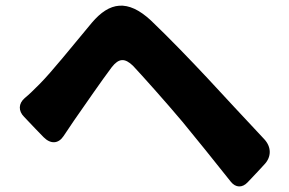

<svg xmlns="http://www.w3.org/2000/svg" viewBox="-20 -690 1020 677"><path d="M888 -84 912 -110C938 -137 937 -172 912 -199C844 -272 765 -356 711 -415C651 -479 581 -552 512 -618C430 -694 366 -683 304 -610C233 -525 162 -436 119 -393C100 -374 84 -358 67 -344C45 -325 44 -299 65 -278L103 -238L134 -206C159 -181 186 -183 204 -210C216 -228 229 -247 241 -265C278 -318 340 -408 374 -453C399 -485 420 -486 449 -458C481 -424 565 -330 623 -261C670 -204 737 -121 794 -49C811 -28 834 -27 853 -47Z"/></svg>

Font: GenSenRounded2 TW H
Style: Regular
Weight: 900
Version: Version 2.100;PS 2.1;hotconv 16.6.51;makeotf.lib2.5.65220 DE